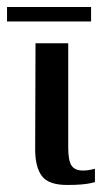

<svg xmlns="http://www.w3.org/2000/svg" viewBox="-51 -522 298 546"><path d="M140 4Q87 4 68 -21.5Q49 -47 49 -98L50 -399H143V-103Q143 -65 152.5 -51Q162 -37 185 -37Q195 -37 205.5 -39Q216 -41 219 -42V-4Q215 -3 206 -1Q197 1 181 2.5Q165 4 140 4ZM-31 -461V-502H208V-461Z"/></svg>

Font: Genos Thin Medium
Style: Regular
Weight: 500
Version: Version 1.010